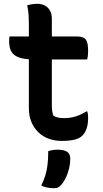

<svg xmlns="http://www.w3.org/2000/svg" viewBox="-20 -728 540 1011"><path d="M30 -536H386Q420 -536 432 -519.5Q444 -503 444 -463Q444 -455 443.5 -446Q443 -437 442 -429.5Q441 -422 439 -415H160Q121 -415 95.5 -421Q70 -427 55 -439Q40 -451 34 -469.5Q28 -488 28 -514Q28 -518 28.5 -522Q29 -526 29 -529.5Q29 -533 30 -536ZM440 -141Q442 -133 443 -125Q444 -117 444 -108Q444 -78 437.5 -56Q431 -34 419 -20Q412 -11 402 -4.5Q392 2 377.5 6Q363 10 345.5 12Q328 14 305 14Q268 14 236.5 2.5Q205 -9 181.5 -32Q158 -55 145 -86.5Q132 -118 132 -157Q132 -213 132 -268.5Q132 -324 132 -379.5Q132 -435 132 -490.5Q132 -546 132 -601Q132 -626 130.5 -650.5Q129 -675 123 -700Q137 -704 150.5 -706Q164 -708 177 -708Q198 -708 215 -699.5Q232 -691 242.5 -673.5Q253 -656 253 -629Q253 -572 253 -515Q253 -458 253 -400.5Q253 -343 253 -286Q253 -229 253 -172Q253 -156 255 -142.5Q257 -129 262 -118Q274 -112 286.5 -109Q299 -106 318 -106Q340 -106 359.5 -110Q379 -114 398 -122Q417 -130 434 -141ZM234 68Q243 65 250.5 63.5Q258 62 265.5 61Q273 60 281 60Q316 60 333 71Q350 82 350 107Q350 133 344 158Q338 183 328 205Q318 227 305 242Q296 254 287 258.5Q278 263 265 263Q246 263 228.5 259.5Q211 256 197 249Q211 221 219 194.5Q227 168 230.5 138Q234 108 234 68Z"/></svg>

Font: Recursive Casual SemiBold
Style: Regular
Weight: 600
Version: Version 1.047